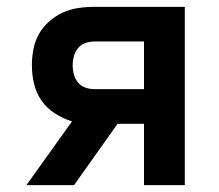

<svg xmlns="http://www.w3.org/2000/svg" viewBox="-20 -540 640 560"><path d="M57 0 190 -186Q164 -194 140.5 -209Q117 -224 101.5 -246Q86 -268 79.5 -295Q73 -322 73 -350Q73 -373 77.5 -396.5Q82 -420 93.5 -440.5Q105 -461 123 -477Q141 -493 162.5 -503Q184 -513 207.5 -516.5Q231 -520 255 -520H519V0H400V-179H323L196 0ZM255 -280H400V-419H255Q242 -419 229 -414.5Q216 -410 207.5 -399.5Q199 -389 195.5 -376Q192 -363 192 -350Q192 -336 195.5 -323Q199 -310 207.5 -299.5Q216 -289 229 -284.5Q242 -280 255 -280Z"/></svg>

Font: Iosevka Aile
Style: Bold
Weight: 700
Designer: Belleve Invis
Foundry: Belleve Invis
Version: Version 28.0.1; ttfautohint (v1.8.4)